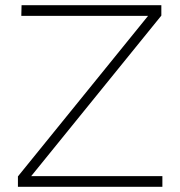

<svg xmlns="http://www.w3.org/2000/svg" viewBox="-20 -719 694 739"><path d="M63 -699 62 -658H550L49 -40V0H605V-41H100L601 -659V-699Z"/></svg>

Font: Montserrat ExtraLight
Style: Regular
Weight: 250
Designer: Julieta Ulanovsky
Foundry: Julieta Ulanovsky
Version: Version 4.000